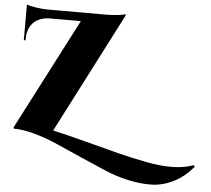

<svg xmlns="http://www.w3.org/2000/svg" viewBox="-62 -787 1219 1107"><g transform="rotate(5 547.5 -233.0)"><path d="M1087 120 1095 127Q1044 189 981 220Q918 251 854.5 252.5Q791 254 718.5 238Q646 222 578 192.5Q510 163 435 130.5Q360 98 294.5 68.5Q229 39 159.5 19.5Q90 0 35 0V-9L367 -651H187Q147 -650 118 -634.5Q89 -619 74 -590Q59 -561 59 -521V-513H49V-719Q64 -713 101.5 -707Q139 -701 170 -701H515Q545 -701 578.5 -705Q612 -709 621 -714V-705L263 -9Q344 9 459.5 39.5Q575 70 651.5 89.5Q728 109 814 125.5Q900 142 967.5 140.5Q1035 139 1087 120Z"/></g></svg>

Font: Cinzel Decorative Black
Style: Regular
Weight: 900
Designer: Natanael Gama
Version: Version 1.001;PS 001.001;hotconv 1.0.56;makeotf.lib2.0.21325